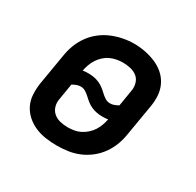

<svg xmlns="http://www.w3.org/2000/svg" viewBox="-124 -682 849 830"><g transform="rotate(30 300.0 -266.5)"><path d="M252 8Q223 8 195.5 4Q168 0 143.5 -10.5Q119 -21 99 -38.5Q79 -56 67 -80Q55 -104 53.5 -132Q52 -160 56 -188L82 -342Q86 -369 96 -396Q106 -423 123 -447Q140 -471 163.5 -489.5Q187 -508 213.5 -519Q240 -530 267.5 -535.5Q295 -541 323 -541Q351 -541 378.5 -535.5Q406 -530 431 -519.5Q456 -509 476 -491.5Q496 -474 508 -450Q520 -426 522 -398Q524 -370 519 -342L493 -188Q489 -161 479 -134Q469 -107 452 -83Q435 -59 411.5 -40.5Q388 -22 361.5 -11Q335 0 307 4Q279 8 252 8ZM360 -265Q371 -265 381 -269Q391 -273 400 -278L413 -357Q417 -376 412 -395Q407 -414 393 -425.5Q379 -437 360 -441.5Q341 -446 322 -446Q306 -446 290 -443Q274 -440 259 -433Q244 -426 231.5 -414.5Q219 -403 210 -389Q201 -375 195.5 -359.5Q190 -344 187 -329Q194 -330 201 -330.5Q208 -331 215 -331Q229 -331 243 -328.5Q257 -326 269.5 -320.5Q282 -315 292.5 -307Q303 -299 313 -289.5Q323 -280 334.5 -272.5Q346 -265 360 -265ZM253 -84Q268 -84 284 -86.5Q300 -89 315 -96.5Q330 -104 343 -115.5Q356 -127 365 -141Q374 -155 379.5 -170.5Q385 -186 388 -201Q381 -200 374 -199.5Q367 -199 360 -199Q346 -199 332 -201.5Q318 -204 305.5 -209.5Q293 -215 282.5 -223Q272 -231 262 -240.5Q252 -250 240.5 -257.5Q229 -265 215 -265Q204 -265 194 -261Q184 -257 175 -252L162 -173Q158 -154 163 -135.5Q168 -117 182 -105Q196 -93 214.5 -88.5Q233 -84 253 -84Z"/></g></svg>

Font: Iosevka Slab SmBdExObl
Style: Regular
Weight: 600
Width: 7
Italic angle: -9°
Monospace: yes
Designer: Belleve Invis
Foundry: Belleve Invis
Version: Version 11.1.0; ttfautohint (v1.8.3)